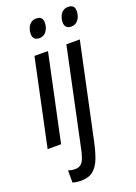

<svg xmlns="http://www.w3.org/2000/svg" viewBox="-181 -811 796 1121"><g transform="rotate(-20 217.0 -250.0)"><path d="M-1.5 0 112.3 -537.6H196.3L82 0ZM176.3 -625Q156.2 -625 145.8 -635.3Q135.3 -645.5 135.3 -665.5Q135.3 -683.6 141.8 -700.4Q148.4 -717.3 161.9 -728.5Q175.3 -739.7 195.8 -739.7Q215.3 -739.7 225.6 -730.2Q235.8 -720.7 235.8 -700.7Q235.8 -669.9 219.7 -647.5Q203.6 -625 176.3 -625ZM120.6 240.2Q106 240.2 93 238.5Q80.1 236.8 67.9 232.9V157.2Q76.7 160.6 88.1 162.6Q99.6 164.6 110.4 164.6Q132.3 164.6 146 153.6Q159.7 142.6 169.2 116.2Q178.7 89.8 187.5 43L310.5 -537.6H394L269 49.3Q256.8 107.4 240.7 150.1Q224.6 192.9 196.5 216.6Q168.5 240.2 120.6 240.2ZM374.5 -625Q354 -625 343.8 -635.3Q333.5 -645.5 333.5 -665.5Q333.5 -683.6 340.1 -700.4Q346.7 -717.3 360.1 -728.5Q373.5 -739.7 393.6 -739.7Q413.6 -739.7 423.8 -730.2Q434.1 -720.7 434.1 -700.7Q434.1 -669.9 418 -647.5Q401.9 -625 374.5 -625Z"/></g></svg>

Font: Open Sans Condensed Medium
Style: Italic
Weight: 500
Width: 3
Italic angle: -12°
Designer: Monotype Design Team
Foundry: Monotype Imaging Inc.
Version: Version 3.000